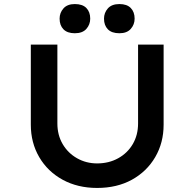

<svg xmlns="http://www.w3.org/2000/svg" viewBox="-20 -921 959 947"><path d="M459 6Q363 6 289 -34.5Q215 -75 173.5 -146Q132 -217 132 -306V-701H263V-312Q263 -255 289 -210.5Q315 -166 360 -140.5Q405 -115 459 -115Q517 -115 563 -140.5Q609 -166 635 -210.5Q661 -255 661 -312V-701H787V-306Q787 -217 745.5 -146Q704 -75 630.5 -34.5Q557 6 459 6ZM569 -757Q531 -757 512 -776.5Q493 -796 493 -829Q493 -858 512 -879.5Q531 -901 569 -901Q606 -901 625 -881.5Q644 -862 644 -829Q644 -800 625 -778.5Q606 -757 569 -757ZM349 -757Q312 -757 293 -776.5Q274 -796 274 -829Q274 -858 293 -879.5Q312 -901 349 -901Q387 -901 406 -881.5Q425 -862 425 -829Q425 -800 406 -778.5Q387 -757 349 -757Z"/></svg>

Font: Lexend Giga Medium
Style: Regular
Weight: 500
Designer: Bonnie Shaver-Troup, Thomas Jockin
Foundry: Lexend
Version: Version 1.007